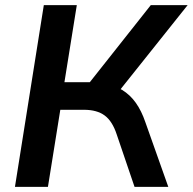

<svg xmlns="http://www.w3.org/2000/svg" viewBox="-20 -725 748 745"><path d="M38 0 150 -705H278L230 -406H339L315 -389L565 -705H708L436 -364L381 -401Q423 -395 454 -376Q485 -357 507 -326Q529 -295 544 -251L633 0H502L433 -203Q416 -255 386 -277Q356 -299 306 -299H214L166 0Z"/></svg>

Font: Nunito Sans 12pt ExtraLight
Style: Italic
Weight: 200
Italic angle: -9°
Designer: Vernon Adams
Foundry: Vernon Adams
Version: Version 3.101;gftools[0.9.27]